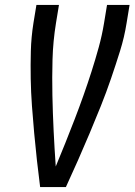

<svg xmlns="http://www.w3.org/2000/svg" viewBox="-20 -755 543 775"><path d="M142 0Q135 -54 129 -108.5Q123 -163 118 -217.5Q113 -272 109 -327Q105 -382 104 -437.5Q103 -493 104.5 -549Q106 -605 115 -662L127 -735H218L206 -662Q194 -588 192 -515Q190 -442 191.5 -370Q193 -298 196.5 -226.5Q200 -155 205 -83Q225 -131 244 -178.5Q263 -226 281.5 -274Q300 -322 317 -370Q334 -418 349.5 -466.5Q365 -515 378.5 -564Q392 -613 400 -662L412 -735H503L491 -662Q482 -605 464.5 -549Q447 -493 428 -437.5Q409 -382 387 -327Q365 -272 342 -217.5Q319 -163 295 -108.5Q271 -54 246 0Z"/></svg>

Font: Iosevka Curly Medium
Style: Italic
Weight: 500
Italic angle: -9°
Monospace: yes
Designer: Belleve Invis
Foundry: Belleve Invis
Version: Version 22.1.2; ttfautohint (v1.8.4)